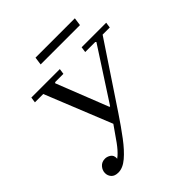

<svg xmlns="http://www.w3.org/2000/svg" viewBox="-219 -975 1139 1139"><g transform="rotate(-45 350.5 -405.0)"><path d="M124 10Q94 10 79.5 -6Q65 -22 65 -44Q65 -67 81.5 -86Q98 -105 126 -105Q143 -105 160 -94Q177 -83 177 -59Q177 -47 170 -36Q163 -25 153 -18.5Q143 -12 132 -12L136 -32Q166 -43 190 -64Q214 -85 241 -122Q268 -159 307 -216L138 -635H68L73 -670H312L307 -635H238L233 -630L362 -303H367L579 -630L574 -635H490L495 -670H701L696 -635H636L373 -240Q327 -171 284.5 -114.5Q242 -58 202 -24Q162 10 124 10ZM258 -820H588L581 -770H251Z"/></g></svg>

Font: Brygada 1918
Style: Italic
Weight: 400
Italic angle: -8°
Designer: Mateusz Machalski | Borys Kosmynka | Przemek Hoffer
Foundry: NIEPODLEGLA 2018
Version: Version 3.006